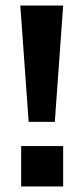

<svg xmlns="http://www.w3.org/2000/svg" viewBox="-20 -670 301 690"><path d="M207 -650H53L83 -232H177ZM56 0H207V-145H56Z"/></svg>

Font: Zilla Slab Bold
Style: Regular
Weight: 700
Designer: Typotheque.com
Foundry: Typotheque type foundry
Version: Version 1.3; 2018